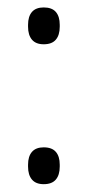

<svg xmlns="http://www.w3.org/2000/svg" viewBox="-20 -474 230 503"><path d="M94.5 8.5Q74 8.5 63.8 -3.5Q53.5 -15.5 53.5 -37.5V-42.5Q53.5 -64.5 63.8 -76.2Q74 -88 94.5 -88Q116 -88 126.2 -76.2Q136.5 -64.5 136.5 -42.5V-37.5Q136.5 -15.5 126.2 -3.5Q116 8.5 94.5 8.5ZM94.5 -358Q74 -358 63.8 -370Q53.5 -382 53.5 -404V-409Q53.5 -431 63.8 -442.8Q74 -454.5 94.5 -454.5Q116 -454.5 126.2 -442.8Q136.5 -431 136.5 -409V-404Q136.5 -382 126.2 -370Q116 -358 94.5 -358Z"/></svg>

Font: Anek Bangla Medium Light
Style: Regular
Weight: 300
Version: Version 1.003